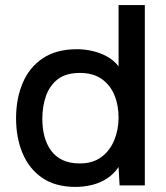

<svg xmlns="http://www.w3.org/2000/svg" viewBox="-20 -727 651 753"><path d="M276 6Q197 6 145.5 -29.5Q94 -65 68.5 -126Q43 -187 43 -263Q43 -340 69 -401.5Q95 -463 148 -498.5Q201 -534 282 -534Q312 -534 342.5 -527Q373 -520 399.5 -505.5Q426 -491 445 -467V-707H548V0H449L445 -72Q427 -45 400.5 -27.5Q374 -10 342 -2Q310 6 276 6ZM293 -86Q344 -86 377.5 -111Q411 -136 428 -177Q445 -218 445 -266Q445 -315 428.5 -354.5Q412 -394 378.5 -417.5Q345 -441 293 -441Q239 -441 207 -416.5Q175 -392 160.5 -351Q146 -310 146 -261Q146 -225 154 -193.5Q162 -162 179.5 -137.5Q197 -113 225 -99.5Q253 -86 293 -86Z"/></svg>

Font: Onest Medium
Style: Regular
Weight: 500
Designer: Dmitri Voloshin, Andrey Kudryavtsev
Foundry: Dmitri Voloshin, Andrey Kudryavtsev
Version: Version 1.000;gftools[0.9.33]